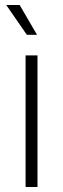

<svg xmlns="http://www.w3.org/2000/svg" viewBox="-20 -753 255 773"><path d="M83 0V-530H131V0ZM88 -613 5 -733H59L129 -613Z"/></svg>

Font: Geist ExtLt
Style: Regular
Weight: 400
Designer: Basement.studio, Andrés Briganti, Mateo Zaragoza
Foundry: Basement.studio, Vercel, Andrés Briganti, Guido Ferreyra, Mateo Zaragoza
Version: Version 1.401